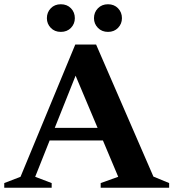

<svg xmlns="http://www.w3.org/2000/svg" viewBox="-32 -883 816 903"><path d="M689.5 -52.5 763.5 -22V0H441.5V-22L524 -51.5L452 -222.5H201.5L133.5 -51.5L211 -22V0H-12V-22L64.5 -51.5L322 -673.5H420ZM225.5 -281.5H427L323.5 -527ZM254 -733Q225 -733 206.8 -752Q188.5 -771 188.5 -797.5Q188.5 -825 206.8 -844Q225 -863 254 -863Q283.5 -863 301.8 -844Q320 -825 320 -797.5Q320 -771 301.8 -752Q283.5 -733 254 -733ZM476 -733Q447 -733 428.5 -752Q410 -771 410 -797.5Q410 -825 428.5 -844Q447 -863 476 -863Q505 -863 523.2 -844Q541.5 -825 541.5 -797.5Q541.5 -771 523.2 -752Q505 -733 476 -733Z"/></svg>

Font: Newsreader Text
Style: Bold
Weight: 700
Designer: Hugues Gentile
Foundry: Production Type
Version: Version 1.001